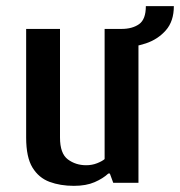

<svg xmlns="http://www.w3.org/2000/svg" viewBox="-20 -594 585 624"><path d="M220 10Q176 10 141 -3Q106 -16 85.5 -49.5Q65 -83 65 -147V-500H175V-147Q175 -95 200.5 -76Q226 -57 260 -57Q279 -57 295.5 -63.5Q312 -70 320 -77V-500H430V0H348L337 -30H332Q315 -14 287.5 -2Q260 10 220 10ZM375 -440V-500Q410 -500 432 -515.5Q454 -531 454 -574H545Q545 -525 519 -495.5Q493 -466 454 -453Q415 -440 375 -440Z"/></svg>

Font: Cuprum SemiBold
Style: Regular
Weight: 600
Designer: Jovanny Lemonad
Foundry: Jovanny Lemonad
Version: Version 3.000